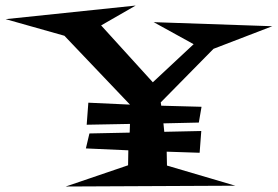

<svg xmlns="http://www.w3.org/2000/svg" viewBox="-150 -682 997 689"><path d="M827.1 -587.9 616.2 -506.8 426.8 -314.5 428.7 -302.7 573.2 -298.8 563.5 -242.2 436.5 -239.3 439.5 -209 572.3 -211.9 566.4 -133.8 448.2 -137.7 449.2 -87.9 694.3 -15.6 85.9 -12.7 309.6 -88.9 310.5 -142.6 158.2 -149.4 170.9 -203.1 315.4 -206.1 316.4 -237.3 161.1 -234.4 167 -313.5 316.4 -306.6 81.1 -553.7 -129.9 -613.3 336.9 -662.1 212.9 -590.8 398.4 -386.7 544.9 -523.4 401.4 -602.5Z"/></svg>

Font: Fontdiner Swanky
Style: Regular
Weight: 400
Designer: Font Diner, Inc
Foundry: Font Diner, Inc
Version: Version 1.000